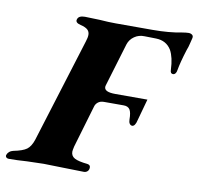

<svg xmlns="http://www.w3.org/2000/svg" viewBox="-124 -743 853 825"><g transform="rotate(10 303.0 -330.5)"><path d="M-47 -12Q-41 -29 -21 -34Q20 -42 37 -54.5Q54 -67 64 -97L205 -551Q211 -569 211 -581Q211 -595 201.5 -603.5Q192 -612 171 -617Q145 -623 151 -639Q156 -655 183 -655Q200 -655 248 -653Q286 -650 318 -650H478Q551 -650 606 -661Q624 -664 634 -664Q643 -664 649.5 -659Q656 -654 653 -643L647 -619Q644 -605 638 -590Q620 -533 614 -498Q613 -489 608.5 -483.5Q604 -478 598 -478Q586 -478 586 -495Q584 -548 567 -579Q545 -615 500 -616L450 -617Q425 -618 405.5 -604.5Q386 -591 379 -569L323 -383Q321 -377 321 -373Q321 -351 369 -351H509L483 -257Q480 -243 475 -236Q470 -229 464 -229Q457 -229 452.5 -235.5Q448 -242 448 -253Q448 -284 440 -296.5Q432 -309 413 -309H327Q311 -309 301 -301Q291 -293 288 -281L234 -98Q230 -80 230 -75Q230 -56 246.5 -47Q263 -38 303 -34Q316 -32 316 -21Q316 -10 309.5 -4Q303 2 294 2L203 0L118 -2Q99 -2 45 0Q3 3 -34 3Q-41 3 -45 -1.5Q-49 -6 -47 -12Z"/></g></svg>

Font: EB Garamond ExtraBold
Style: Italic
Weight: 800
Italic angle: -17.2°
Designer: Georg Duffner and Octavio Pardo
Foundry: Georg Duffner
Version: Version 1.000